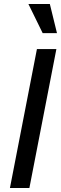

<svg xmlns="http://www.w3.org/2000/svg" viewBox="-20 -947 307 967"><path d="M30 0H128L264 -700H166ZM195 -780H267L231 -927H123Z"/></svg>

Font: Uncut Sans Medium Italic
Style: Regular
Weight: 500
Italic angle: -11°
Designer: Kasper Nordkvist
Foundry: UNCUT.wtf
Version: Version 1.304;Glyphs 3.2 (3246)